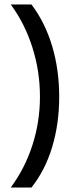

<svg xmlns="http://www.w3.org/2000/svg" viewBox="-20 -695 325 865"><path d="M28.3 150Q92.5 63.3 126.2 -41.7Q160 -146.7 160 -260Q160 -374.2 125.8 -481.7Q91.7 -589.2 28.3 -675H121.7Q183.3 -593.3 215 -487.1Q246.7 -380.8 246.7 -259.2Q246.7 -137.5 215 -32.5Q183.3 72.5 121.7 150Z"/></svg>

Font: Funnel Sans
Style: Regular
Weight: 400
Designer: NORD ID, Kristian Moeller
Foundry: Dicotype
Version: Version 1.000